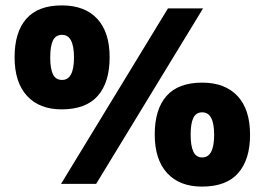

<svg xmlns="http://www.w3.org/2000/svg" viewBox="-20 -774 979 711"><path d="M208 -369Q126 -369 80 -419Q34 -469 34 -562Q34 -655 77.5 -704.5Q121 -754 209 -754Q294 -754 340 -704.5Q386 -655 386 -562Q386 -469 342 -419Q298 -369 208 -369ZM206 -93 602 -743H732L336 -93ZM210 -478Q254 -478 254 -561Q254 -645 210 -645Q186 -645 176 -624Q166 -603 166 -561Q166 -520 176 -499Q186 -478 210 -478ZM728 -83Q645 -83 599 -133Q553 -183 553 -276Q553 -369 596.5 -418.5Q640 -468 729 -468Q813 -468 859.5 -418.5Q906 -369 906 -275Q906 -183 862 -133Q818 -83 728 -83ZM729 -191Q773 -191 773 -275Q773 -358 729 -358Q706 -358 696 -337.5Q686 -317 686 -275Q686 -234 696 -212.5Q706 -191 729 -191Z"/></svg>

Font: Noto Sans Telugu UI ExtraBold
Style: Regular
Weight: 800
Designer: Jelle Bosma - Monotype Design Team
Foundry: Monotype Imaging Inc.
Version: Version 2.005; ttfautohint (v1.8.4.7-5d5b)